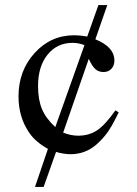

<svg xmlns="http://www.w3.org/2000/svg" viewBox="-20 -599 540 757"><path d="M435 -164 448 -156Q423 -104 404.5 -78Q386 -52 360 -29Q316 9 258 9Q232 9 201 0L152 138H118L169 -12Q119 -40 95 -76Q53 -137 53 -219Q53 -320 116.5 -390Q180 -460 273 -460Q294 -460 324 -455L368 -579H403L356 -444Q431 -414 431 -360Q431 -340 419 -327.5Q407 -315 388 -315Q369 -315 356 -326.5Q343 -338 330 -367L229 -76Q260 -64 288 -64Q332 -64 364 -86Q396 -108 435 -164ZM198 -98 313 -421Q290 -430 266 -430Q205 -430 167.5 -383.5Q130 -337 130 -260Q130 -206 145.5 -169Q161 -132 198 -98Z"/></svg>

Font: STIX MathJax Latin
Style: Regular
Weight: 400
Designer: MicroPress Inc., with final additions and corrections provided by Coen Hoffman, Elsevier (retired)
Version: Version 1.1.1